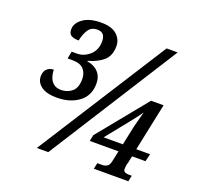

<svg xmlns="http://www.w3.org/2000/svg" viewBox="-126 -859 1021 994"><g transform="rotate(20 384.0 -362.0)"><path d="M183 -280Q126 -280 97 -301.5Q68 -323 68 -356Q68 -383 83 -397Q98 -411 120 -411Q120 -391 126.5 -371Q133 -351 148.5 -338Q164 -325 190 -325Q225 -325 250 -346Q275 -367 275 -415Q275 -448 256 -469Q237 -490 195 -490H167L175 -530H204Q242 -530 273.5 -558Q305 -586 305 -634Q305 -683 262 -683Q228 -683 212 -657.5Q196 -632 189 -597Q163 -597 148 -605.5Q133 -614 133 -638Q133 -673 169 -698.5Q205 -724 268 -724Q327 -724 355 -698Q383 -672 383 -636Q383 -582 350.5 -554.5Q318 -527 269 -514L268 -511Q307 -505 329.5 -481Q352 -457 352 -418Q352 -352 304 -316Q256 -280 183 -280ZM176 0 631 -714H692L239 0ZM490 0 497 -33H521Q537 -33 549.5 -39.5Q562 -46 567 -71L579 -128H421L428 -162L648 -432H717L662 -170H738L728 -128H654L646 -90Q643 -82 641.5 -72Q640 -62 640 -57Q640 -41 649 -37Q658 -33 670 -33H687L680 0ZM482 -170H588L610 -274Q615 -293 621.5 -318.5Q628 -344 633 -362Q628 -354 617.5 -340.5Q607 -327 596 -312Z"/></g></svg>

Font: Noto Serif Condensed
Style: Italic
Weight: 400
Width: 3
Italic angle: -12°
Designer: Monotype Design Team
Foundry: Monotype Imaging Inc.
Version: Version 2.014; ttfautohint (v1.8.4.7-5d5b)